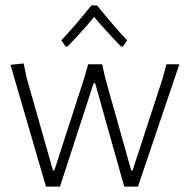

<svg xmlns="http://www.w3.org/2000/svg" viewBox="-20 -694 694 714"><path d="M79 -405 177 -60H182L293 -403L308 -455H360L371 -405L468 -60H473L585 -403L599 -455H647L493 0H442L334 -384H328L203 0H151L19 -453L68 -458ZM208 -544Q259 -598 320 -674H341Q405 -594 453 -544L437 -521H430Q374 -579 330 -631Q280 -571 231 -521H224Z"/></svg>

Font: Luna Sans Light
Style: Regular
Weight: 300
Designer: Juan Pablo del Peral
Foundry: Huerta Tipografica
Version: Version 2.001; ttfautohint (v1.5)